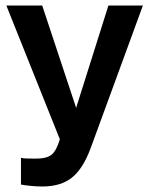

<svg xmlns="http://www.w3.org/2000/svg" viewBox="-20 -514 543 696"><path d="M111 61Q148 61 166 47.5Q184 34 197 -9L3 -494H133L256 -123L373 -494H498L309 22Q281 98 240.5 130Q200 162 134 162Q114 162 93 160Q72 158 56 155V58Q64 60 75 60.5Q86 61 111 61Z"/></svg>

Font: Blinker SemiBold
Style: Regular
Weight: 600
Designer: Juergen Huber
Foundry: supertype
Version: Version 1.015;PS 1.15;hotconv 1.0.88;makeotf.lib2.5.647800